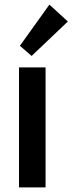

<svg xmlns="http://www.w3.org/2000/svg" viewBox="-20 -813 314 833"><path d="M62.5 -520.5H177.7V0H62.5ZM66.4 -614.3 194.3 -793 274.4 -719.7 117.2 -570.3Z"/></svg>

Font: Reddit Sans Fudge SemiBold
Style: Regular
Weight: 600
Designer: Stephen Hutchings
Foundry: Reddit
Version: Version 1.011